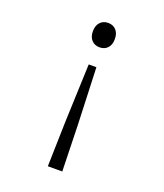

<svg xmlns="http://www.w3.org/2000/svg" viewBox="-155 -950 911 1069"><g transform="rotate(20 300.0 -415.5)"><path d="M276.5 -594H322L335 -253L342 16.5H256.5L263.5 -253ZM300 -848.5Q329.5 -848.5 347.2 -829.2Q365 -810 365 -776Q365 -742 347.2 -723Q329.5 -704 300 -704Q271 -704 253 -723Q235 -742 235 -776Q235 -810 253 -829.2Q271 -848.5 300 -848.5Z"/></g></svg>

Font: Spline Sans Mono Light
Style: Regular
Weight: 300
Monospace: yes
Version: Version 1.004